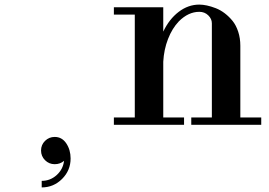

<svg xmlns="http://www.w3.org/2000/svg" viewBox="-20 -548 1182 843"><path d="M163.1 246.1Q200.7 246.1 228.8 220.7Q256.8 195.3 261.2 158.2Q244.1 172.9 220.2 172.9Q195.3 172.9 177.7 155.3Q160.2 137.7 160.2 112.8Q160.2 87.9 177.7 70.6Q195.3 53.2 220.2 53.2Q252 53.2 271 81.5Q290 109.9 290 147.9Q290 200.2 252.7 237.5Q215.3 274.9 163.1 274.9ZM480 0V-32.2H571.8V-483.9H480V-516.1H696.8V-409.2Q722.7 -463.9 764.4 -495.8Q806.2 -527.8 855 -527.8Q870.6 -527.8 888.7 -523.9Q906.7 -520 927.5 -512Q948.2 -503.9 967 -489.5Q985.8 -475.1 1001.2 -456.1Q1016.6 -437 1025.9 -408.7Q1035.2 -380.4 1035.2 -347.2V-32.2H1127V0H819.8V-32.2H910.2V-445.8Q910.2 -465.3 894.3 -480.7Q878.4 -496.1 855 -496.1Q807.1 -496.1 765.1 -454.1Q735.8 -423.3 717.8 -377Q699.7 -330.6 696.8 -276.9V-32.2H788.1V0Z"/></svg>

Font: Fin Serif Display
Style: Italic
Weight: 400
Designer: J. Blake Harris
Version: Version 1.006;FEAKit 1.0